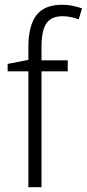

<svg xmlns="http://www.w3.org/2000/svg" viewBox="-20 -785 364 805"><path d="M264 -486H154V0H99V-486H12V-517L99 -534V-587Q99 -677 132.5 -721Q166 -765 240 -765Q265 -765 285.5 -760.5Q306 -756 324 -750L310 -704Q294 -710 276.5 -713.5Q259 -717 242 -717Q195 -717 174.5 -687Q154 -657 154 -587V-532H264Z"/></svg>

Font: Noto Sans Myanmar SemiCondensed Light
Style: Regular
Weight: 300
Width: 4
Designer: Monotype Design Team
Foundry: Monotype Imaging Inc.
Version: Version 2.107; ttfautohint (v1.8.4.7-5d5b)